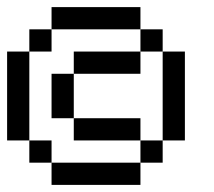

<svg xmlns="http://www.w3.org/2000/svg" viewBox="-20 -520 602 540"><path d="M125 -437.5V-500H187.5V-437.5ZM187.5 -437.5V-500H250V-437.5ZM250 -437.5V-500H312.5V-437.5ZM312.5 -437.5V-500H375V-437.5ZM375 -375V-437.5H437.5V-375ZM437.5 -312.5V-375H500V-312.5ZM437.5 -250V-312.5H500V-250ZM437.5 -187.5V-250H500V-187.5ZM437.5 -125V-187.5H500V-125ZM375 -62.5V-125H437.5V-62.5ZM312.5 0V-62.5H375V0ZM250 0V-62.5H312.5V0ZM187.5 0V-62.5H250V0ZM125 0V-62.5H187.5V0ZM62.5 -62.5V-125H125V-62.5ZM0 -125V-187.5H62.5V-125ZM0 -187.5V-250H62.5V-187.5ZM0 -250V-312.5H62.5V-250ZM0 -312.5V-375H62.5V-312.5ZM62.5 -375V-437.5H125V-375ZM125 -250V-312.5H187.5V-250ZM125 -187.5V-250H187.5V-187.5ZM187.5 -125V-187.5H250V-125ZM250 -125V-187.5H312.5V-125ZM312.5 -125V-187.5H375V-125ZM187.5 -312.5V-375H250V-312.5ZM250 -312.5V-375H312.5V-312.5ZM312.5 -312.5V-375H375V-312.5Z"/></svg>

Font: AprilSans
Style: Regular
Weight: 400
Designer: typesprite
Version: Version 1.001;PS 001.001;hotconv 1.0.88;makeotf.lib2.5.64775